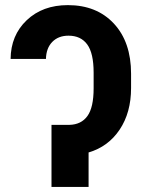

<svg xmlns="http://www.w3.org/2000/svg" viewBox="-20 -741 566 761"><path d="M351.1 -453.1Q351.1 -530.3 325.7 -564.9Q300.3 -599.6 251.5 -599.6Q211.4 -599.6 187.3 -575Q163.1 -550.3 162.1 -507.3H22Q22.9 -601.1 85.9 -660.9Q148.9 -720.7 249 -720.7Q363.3 -720.7 431.4 -647.5Q499.5 -574.2 499.5 -448.7V-392.1Q499.5 -294.9 454.3 -227.3Q409.2 -159.7 331.1 -136.7V0H184.1V-246.1H254.9Q301.8 -247.1 326.4 -281Q351.1 -314.9 351.1 -391.1Z"/></svg>

Font: Roboto
Style: Bold
Weight: 700
Designer: Google
Version: Version 2.134; 2016; ttfautohint (v1.6)